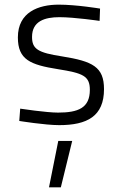

<svg xmlns="http://www.w3.org/2000/svg" viewBox="-20 -529 526 827"><path d="M411 -492C411 -492 309 -509 233 -509C146 -509 57 -477 57 -368C57 -272 110 -250 230 -231C337 -214 367 -202 367 -142C367 -64 317 -44 230 -44C179 -44 67 -61 67 -61L63 -8C63 -8 174 10 235 10C355 10 428 -28 428 -145C428 -241 379 -265 248 -286C143 -302 118 -318 118 -370C118 -438 173 -455 236 -455C301 -455 409 -439 409 -439ZM191 278H242L291 78H231Z"/></svg>

Font: TitilliumText22L
Style: 250 wt
Weight: 300
Designer: Campivisivi
Foundry: Campivisivi
Version: 1.000